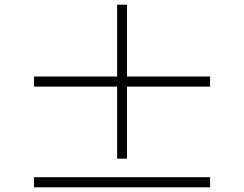

<svg xmlns="http://www.w3.org/2000/svg" viewBox="-20 -808 1040 818"><path d="M875 -10V-53H125V-10ZM521 -132V-439H875V-482H521V-788H479V-482H125V-439H479V-132Z"/></svg>

Font: AllPunType Light
Style: Regular
Weight: 300
Version: 1.0